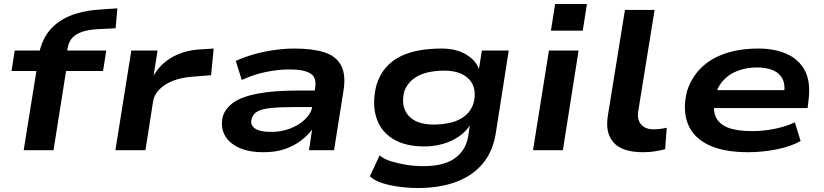

<svg xmlns="http://www.w3.org/2000/svg" viewBox="-20 -755 4140 965"><path d="M99 0 163 -398H38L54 -501H228L170 -450L173 -468Q186 -549 227.5 -600Q269 -651 336 -677Q403 -703 493 -708L570 -713L561 -613L466 -608Q427 -606 395.5 -596Q364 -586 344.5 -566Q325 -546 319 -508L313 -476L289 -501H514L498 -398H312L249 0Z M560 0 640 -501H772L752 -375Q788 -437 850.5 -470.5Q913 -504 992 -507L1054 -511L1041 -377L942 -369Q890 -365 848.5 -348.5Q807 -332 781.5 -306Q756 -280 750 -249L711 0Z M1305 10Q1227 10 1177 -14.5Q1127 -39 1107.5 -79.5Q1088 -120 1100 -171Q1114 -212 1154.5 -240.5Q1195 -269 1275 -284.5Q1355 -300 1485 -300H1587L1575 -217H1469Q1392 -217 1345 -212.5Q1298 -208 1275 -195.5Q1252 -183 1245 -158Q1236 -129 1260 -110.5Q1284 -92 1344 -92Q1394 -92 1438.5 -109Q1483 -126 1514 -156Q1545 -186 1550 -222L1564 -316Q1572 -367 1539 -386.5Q1506 -406 1435 -406Q1379 -406 1317.5 -393.5Q1256 -381 1195 -353L1165 -449Q1212 -470 1261.5 -483.5Q1311 -497 1362 -504Q1413 -511 1461 -511Q1548 -511 1607 -493Q1666 -475 1692.5 -429.5Q1719 -384 1707 -303L1659 0H1533L1549 -107H1551Q1529 -76 1493.5 -49Q1458 -22 1412 -6Q1366 10 1305 10Z M2081 190Q2007 190 1939 175.5Q1871 161 1839 131L1888 26Q1910 45 1946 56Q1982 67 2024 73.5Q2066 80 2107 80Q2211 80 2266 40.5Q2321 1 2333 -69L2342 -129L2345 -130Q2324 -95 2287 -69.5Q2250 -44 2205.5 -31.5Q2161 -19 2113 -19Q2014 -19 1952.5 -58.5Q1891 -98 1870.5 -167Q1850 -236 1871 -324Q1887 -378 1918 -414Q1949 -450 1992.5 -471.5Q2036 -493 2088.5 -502Q2141 -511 2199 -511Q2275 -511 2325.5 -479.5Q2376 -448 2389 -402L2386 -401L2402 -501H2537L2472 -87Q2458 5 2407 66.5Q2356 128 2273 159Q2190 190 2081 190ZM2159 -129Q2206 -129 2247 -139Q2288 -149 2318 -173.5Q2348 -198 2360 -236Q2379 -311 2338.5 -355.5Q2298 -400 2212 -400Q2164 -400 2123.5 -389.5Q2083 -379 2054.5 -356Q2026 -333 2012 -296Q1993 -220 2032.5 -174.5Q2072 -129 2159 -129Z M2749 -601 2770 -735H2930L2909 -601ZM2659 0 2739 -501H2888L2809 0Z M3212 10Q3108 10 3064.5 -38Q3021 -86 3035 -173L3121 -705H3270L3187 -191Q3184 -166 3191.5 -147Q3199 -128 3217.5 -116.5Q3236 -105 3265 -105Q3282 -105 3300.5 -107.5Q3319 -110 3331 -113L3323 -5Q3295 2 3269 6Q3243 10 3212 10Z M3741 10Q3615 10 3539 -27.5Q3463 -65 3436.5 -134.5Q3410 -204 3433 -297Q3456 -367 3504.5 -414.5Q3553 -462 3626 -486.5Q3699 -511 3792 -511Q3873 -511 3934 -484Q3995 -457 4025 -401Q4055 -345 4044 -254L4039 -212H3539L3552 -302H3946L3920 -277Q3928 -328 3913.5 -357.5Q3899 -387 3866 -401.5Q3833 -416 3784 -416Q3731 -416 3686 -398.5Q3641 -381 3611 -346Q3581 -311 3572 -257Q3562 -203 3577.5 -167.5Q3593 -132 3637.5 -114Q3682 -96 3760 -96Q3817 -96 3873.5 -107.5Q3930 -119 3975 -140L4004 -46Q3953 -18 3882 -4Q3811 10 3741 10Z"/></svg>

Font: Nunito Sans 7pt Expanded
Style: Bold Italic
Weight: 700
Width: 7
Italic angle: -9°
Designer: Vernon Adams
Foundry: Vernon Adams
Version: Version 3.101;gftools[0.9.27]